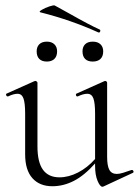

<svg xmlns="http://www.w3.org/2000/svg" viewBox="-20 -704 530 733"><path d="M484 -55Q488 -55 489.5 -50.5Q491 -46 487 -44L375 8L371 9Q362 9 352.5 -13.5Q343 -36 343 -71V-80Q302 -34 262 -13.5Q222 7 180 7Q131 7 103.5 -24Q76 -55 76 -115V-270Q76 -311 69.5 -328.5Q63 -346 47 -346Q32 -346 11 -336H9Q5 -336 3.5 -341Q2 -346 6 -347L111 -394L115 -395Q117 -395 120 -393Q123 -391 123 -388V-145Q123 -85 144 -56Q165 -27 207 -27Q242 -27 278 -45.5Q314 -64 343 -97V-270Q343 -311 336.5 -328.5Q330 -346 313 -346Q298 -346 277 -336H275Q271 -336 270 -341Q269 -346 273 -347L378 -394L381 -395Q384 -395 386.5 -393Q389 -391 389 -388V-105Q389 -71 397.5 -55.5Q406 -40 426 -40Q436 -40 450.5 -44.5Q465 -49 482 -55ZM134 -657Q127 -659 139.5 -666.5Q152 -674 168.5 -679.5Q185 -685 189 -683L247 -651Q321 -609 361 -591Q363 -590 363 -587Q363 -584 361 -581.5Q359 -579 356 -580Q250 -628 134 -657ZM120 -508Q120 -525 130 -535Q140 -545 159 -545Q177 -545 187.5 -535Q198 -525 198 -508Q198 -489 187.5 -479Q177 -469 159 -469Q140 -469 130 -479Q120 -489 120 -508ZM295 -508Q295 -525 305 -535Q315 -545 334 -545Q353 -545 363.5 -535Q374 -525 374 -508Q374 -489 363.5 -479Q353 -469 334 -469Q315 -469 305 -479Q295 -489 295 -508Z"/></svg>

Font: Cormorant Infant Light
Style: Regular
Weight: 300
Designer: Christian Thalmann (Catharsis Fonts)
Version: Version 3.000